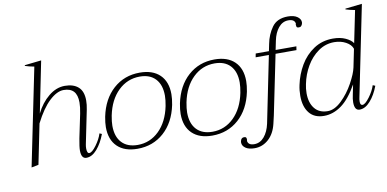

<svg xmlns="http://www.w3.org/2000/svg" viewBox="-79 -948 2678 1330"><g transform="rotate(-10 1260.5 -282.5)"><path d="M591 -134Q568 -72 532.5 -31Q497 10 457 10Q421 10 421 -48Q421 -73 432 -131L467 -299Q476 -344 476 -376Q476 -429 452.5 -454.5Q429 -480 382 -480Q335 -480 281.5 -430Q228 -380 178 -281L121 0L71 10L211 -675Q173 -682 147 -691L148 -696L265 -709L192 -348Q227 -419 281 -463Q335 -507 395 -507Q456 -507 490 -476.5Q524 -446 524 -382Q524 -352 517 -318L469 -83Q466 -68 466 -54Q466 -38 470 -28.5Q474 -19 482 -19Q502 -19 532.5 -60.5Q563 -102 575 -141Z M626 -175Q626 -206 634 -248Q659 -369 736 -438Q813 -507 922 -507Q1013 -507 1063 -458.5Q1113 -410 1113 -322Q1113 -290 1105 -248Q1080 -127 1003 -58.5Q926 10 817 10Q726 10 676 -38.5Q626 -87 626 -175ZM1059 -248Q1067 -290 1067 -320Q1067 -396 1028 -438Q989 -480 918 -480Q830 -480 766 -418Q702 -356 680 -248Q672 -206 672 -177Q672 -100 711.5 -58Q751 -16 823 -16Q910 -16 973.5 -78Q1037 -140 1059 -248Z M1152 -175Q1152 -206 1160 -248Q1185 -369 1262 -438Q1339 -507 1448 -507Q1539 -507 1589 -458.5Q1639 -410 1639 -322Q1639 -290 1631 -248Q1606 -127 1529 -58.5Q1452 10 1343 10Q1252 10 1202 -38.5Q1152 -87 1152 -175ZM1585 -248Q1593 -290 1593 -320Q1593 -396 1554 -438Q1515 -480 1444 -480Q1356 -480 1292 -418Q1228 -356 1206 -248Q1198 -206 1198 -177Q1198 -100 1237.5 -58Q1277 -16 1349 -16Q1436 -16 1499.5 -78Q1563 -140 1585 -248Z M2090 -656Q2090 -651 2089 -648Q2087 -639 2081 -631.5Q2075 -624 2064 -624Q2053 -624 2049.5 -628Q2046 -632 2046 -638.5Q2046 -645 2045 -648Q2047 -652 2047 -653Q2043 -685 1999 -685Q1958 -685 1929.5 -650.5Q1901 -616 1890 -561L1877 -498H2023L2019 -472H1872L1786 -53Q1778 -15 1773 3Q1757 71 1714.5 109Q1672 147 1617 147Q1575 147 1552.5 131Q1530 115 1530 92Q1530 86 1531 83Q1536 59 1556 59Q1567 59 1570 63Q1573 67 1573.5 73Q1574 79 1574 82Q1574 83 1573 84.5Q1572 86 1572 87Q1576 119 1619 119Q1660 119 1689 84.5Q1718 50 1730 -5L1825 -472H1732L1737 -498H1830L1840 -547Q1852 -611 1888 -661.5Q1924 -712 2000 -712Q2042 -712 2066 -695.5Q2090 -679 2090 -656Z M1990 -155Q1990 -195 1998 -231Q2013 -303 2050 -366Q2087 -429 2146 -468Q2205 -507 2281 -507Q2332 -507 2369 -490Q2406 -473 2421 -450L2467 -675Q2429 -682 2402 -691L2403 -696L2521 -709L2392 -76Q2388 -60 2388 -44Q2388 -19 2404 -19Q2423 -19 2454 -60.5Q2485 -102 2497 -141L2514 -134Q2491 -72 2455 -31Q2419 10 2379 10Q2343 10 2343 -47Q2343 -71 2350 -101L2364 -170Q2310 -74 2251.5 -32Q2193 10 2129 10Q2061 10 2025.5 -34.5Q1990 -79 1990 -155ZM2387 -285 2413 -412Q2403 -442 2367 -461.5Q2331 -481 2285 -481Q2224 -481 2173.5 -445.5Q2123 -410 2089.5 -352.5Q2056 -295 2043 -229Q2036 -198 2036 -165Q2036 -98 2068 -58Q2100 -18 2160 -18Q2208 -18 2257.5 -65.5Q2307 -113 2342.5 -177.5Q2378 -242 2387 -285Z"/></g></svg>

Font: Trirong ExtraLight
Style: Italic
Weight: 275
Italic angle: -12°
Designer: Katatrad Team
Foundry: CadsonDemak
Version: Version 1.003